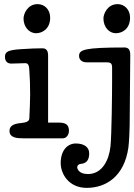

<svg xmlns="http://www.w3.org/2000/svg" viewBox="-20 -670 651 930"><path d="M213 -401C213 -422 206 -436 186 -436C163 -436 122 -435 84 -432C24 -428 4 -422 4 -395C4 -376 13 -362 35 -362C44 -362 94 -364 103 -364C118 -364 121 -350 122 -331C125 -287 126 -258 126 -213C126 -193 124 -125 122 -95C121 -81 103 -76 82 -74C47 -71 26 -61 26 -36C26 -2 63 0 95 0H284C301 0 314 -16 314 -37C314 -68 295 -76 266 -76H213ZM94 -580C94 -540 121 -509 155 -509C183 -509 223 -529 223 -584C223 -625 195 -650 162 -650C114 -650 94 -604 94 -580ZM412 73C412 43 388 25 347 25C309 25 274 56 274 120C274 172 313 240 400 240C492 240 582 186 602 44C605 21 608 -38 608 -61C608 -90 611 -372 611 -402C611 -427 604 -440 583 -440C387 -440 363 -429 363 -399C363 -384 373 -368 401 -368H498C517 -368 523 -362 523 -342V-278C523 -223 521 -17 515 40C508 104 476 173 406 173C361 173 354 147 354 140C354 132 360 125 370 124C404 122 412 98 412 73ZM481 -581C481 -537 510 -509 541 -509C570 -509 610 -528 610 -585C610 -624 582 -650 550 -650C499 -650 481 -601 481 -581Z"/></svg>

Font: Life Savers
Style: ExtraBold
Weight: 800
Designer: Pablo Impallari, Rodrigo Fuenzalida, Brenda Gallo
Foundry: Pablo Impallari, Rodrigo Fuenzalida, Brenda Gallo
Version: Version 3.000